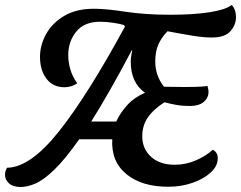

<svg xmlns="http://www.w3.org/2000/svg" viewBox="-90 -725 964 768"><path d="M-7 23Q-38 23 -54 8.5Q-70 -6 -70 -26Q-70 -40 -62 -54Q31 -55 145.5 -199Q260 -343 410 -619L405 -625Q389 -630 362 -634Q335 -638 310 -638Q247 -638 215 -598.5Q183 -559 183 -505Q183 -476 191.5 -447Q200 -418 219 -392Q208 -384 194.5 -380Q181 -376 168 -376Q122 -376 96 -410Q70 -444 70 -498Q70 -544 94 -588Q118 -632 166 -661Q214 -690 286 -690Q334 -690 412.5 -678Q491 -666 592 -666Q684 -666 748 -676Q812 -686 837 -705Q854 -687 854 -656Q854 -626 832 -600.5Q810 -575 757 -575Q725 -575 684 -581.5Q643 -588 580 -600Q555 -574 543 -546Q531 -518 531 -480Q531 -422 566 -378L648 -377Q662 -377 690 -377.5Q718 -378 740 -381Q741 -376 742.5 -370Q744 -364 744 -358Q744 -333 724.5 -317Q705 -301 670 -301Q639 -301 614.5 -305.5Q590 -310 568 -316Q524 -288 501.5 -255.5Q479 -223 479 -180Q479 -130 514 -98Q549 -66 609 -66Q653 -66 693.5 -83.5Q734 -101 761 -126Q781 -116 781 -92Q781 -61 753.5 -35.5Q726 -10 681 6Q636 22 583 22Q477 22 415.5 -28.5Q354 -79 359 -168H227Q169 -86 126 -45Q83 -4 51 9.5Q19 23 -7 23ZM275 -239H375Q390 -272 417.5 -303Q445 -334 490 -354Q433 -394 433 -478Q433 -497 439 -524H437Q393 -440 351 -366.5Q309 -293 275 -239Z"/></svg>

Font: Sansita Swashed
Style: Regular
Weight: 400
Designer: Pablo Cosgaya
Foundry: Omnibus-Type
Version: Version 1.003; ttfautohint (v1.8.3)